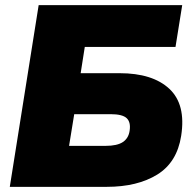

<svg xmlns="http://www.w3.org/2000/svg" viewBox="-20 -725 752 745"><path d="M18 0 130 -705H687L661 -543H309L293 -441H444Q572 -441 637 -380.5Q702 -320 683 -198Q667 -95 590 -47.5Q513 0 394 0ZM248 -159H389Q435 -159 457 -174Q479 -189 483 -218Q488 -251 471.5 -266.5Q455 -282 409 -282H268Z"/></svg>

Font: Winston Black
Style: Italic
Weight: 900
Italic angle: -9°
Designer: Original fonts by Vernon Adams / Changes by Cristiano Sobral
Foundry: VOriginal fonts by Vernon Adams / Changes by Cristiano Sobral
Version: Version 2.503;July 17, 2020;FontCreator 13.0.0.2655 64-bit